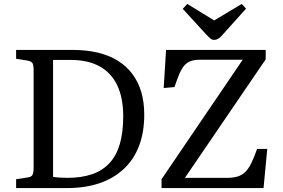

<svg xmlns="http://www.w3.org/2000/svg" viewBox="-20 -957 1440 977"><path d="M62 0V-45L120 -54Q139 -56 145 -66.5Q151 -77 151 -105V-602Q151 -627 144.5 -636.5Q138 -646 118 -649L62 -658V-703H349Q419 -703 476.5 -689.5Q534 -676 578 -649Q622 -622 652.5 -582Q683 -542 698.5 -490Q714 -438 714 -373Q714 -284 687.5 -214.5Q661 -145 609.5 -97Q558 -49 485.5 -24.5Q413 0 321 0ZM322 -52Q395 -52 448.5 -70.5Q502 -89 537.5 -127.5Q573 -166 590 -225Q607 -284 607 -365Q607 -459 576.5 -523Q546 -587 486.5 -619.5Q427 -652 341 -652H250V-57Q261 -55 282 -53.5Q303 -52 322 -52ZM802 0V-45L1215 -653H998Q972 -653 953 -647Q934 -641 920 -626Q906 -611 894 -584Q882 -557 868 -514L813 -509L825 -703H1332V-655L921 -52H1135Q1166 -52 1188 -58.5Q1210 -65 1227 -81Q1244 -97 1258.5 -126Q1273 -155 1288 -199H1340L1321 0ZM1070 -754Q1060 -754 1051.5 -760.5Q1043 -767 1029 -782L910 -912L933 -937L1070 -853L1210 -937L1232 -913L1109 -776Q1100 -766 1090.5 -760Q1081 -754 1070 -754Z"/></svg>

Font: Literata 18pt
Style: Regular
Weight: 400
Designer: Latin by Veronika Burian and Jose Scaglione. Greek by Irene Vlachou. Cyrillic by Vera Evstafieva.
Foundry: TypeTogether
Version: Version 3.103;gftools[0.9.29]